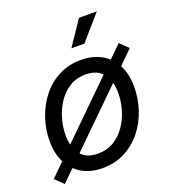

<svg xmlns="http://www.w3.org/2000/svg" viewBox="-142 -866 884 993"><g transform="rotate(-20 299.5 -369.5)"><path d="M257.8 11.7Q191.9 11.7 144.5 -15.9Q97.2 -43.5 71.5 -93.8Q45.9 -144 45.9 -211.4Q45.9 -276.4 66.2 -337.4Q86.4 -398.4 124.8 -447Q163.1 -495.6 217.5 -524.2Q272 -552.7 340.3 -552.7Q406.2 -552.7 454.1 -525.4Q502 -498 527.6 -447.8Q553.2 -397.5 553.2 -329.1Q553.2 -263.2 532.7 -202.1Q512.2 -141.1 473.4 -92.8Q434.6 -44.4 380.1 -16.4Q325.7 11.7 257.8 11.7ZM259.8 -66.9Q310.1 -66.9 348.4 -90.3Q386.7 -113.8 412.6 -152.1Q438.5 -190.4 451.7 -236.3Q464.8 -282.2 464.8 -327.1Q464.8 -368.7 451.7 -401.9Q438.5 -435.1 410.6 -454.6Q382.8 -474.1 337.9 -474.1Q288.1 -474.1 250 -450.7Q211.9 -427.2 186 -388.7Q160.2 -350.1 147 -304Q133.8 -257.8 133.8 -212.4Q133.8 -150.9 163.6 -108.9Q193.4 -66.9 259.8 -66.9ZM43.9 22 -1 -22 555.2 -567.9 600.1 -523.9ZM315.9 -626 406.7 -760.7H504.9L387.7 -626Z"/></g></svg>

Font: Inter Variable
Style: Italic
Weight: 400
Italic angle: -9.39999°
Designer: Rasmus Andersson
Foundry: rsms
Version: Version 4.001;git-9221beed3